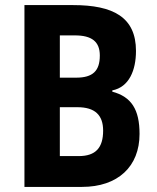

<svg xmlns="http://www.w3.org/2000/svg" viewBox="-20 -734 615 754"><path d="M267 -714H76V0H302C443 0 528 -80 528 -208C528 -304 496 -354 421 -374V-379C487 -392 514 -458 514 -534C514 -667 424 -714 267 -714ZM279 -429H215V-595H274C340 -595 372 -571 372 -516C372 -455 344 -429 279 -429ZM215 -313H284C353 -313 385 -282 385 -221C385 -154 356 -121 289 -121H215Z"/></svg>

Font: Noto Sans Gujarati UI Condensed
Style: Bold
Weight: 700
Width: 3
Designer: Jelle Bosma - Monotype Design Team, Universal Thirst
Foundry: Monotype Imaging Inc.
Version: Version 2.106